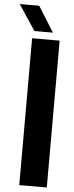

<svg xmlns="http://www.w3.org/2000/svg" viewBox="-107 -1011 401 1042"><g transform="rotate(5 93.5 -489.5)"><path d="M40 0V-800H190V0ZM49 -840 -43 -979H63L150 -840Z"/></g></svg>

Font: Big Shoulders Stencil Display Black
Style: Regular
Weight: 900
Designer: Patric King
Foundry: XO Type Co
Version: Version 1.000